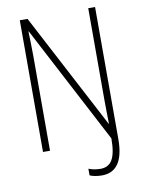

<svg xmlns="http://www.w3.org/2000/svg" viewBox="-96 -780 768 1025"><g transform="rotate(-10 288.0 -268.0)"><path d="M372 178C451 178 492 121 492 2V-714H455V-217C455 -179 456 -133 457 -88H455L126 -714H84V0H122V-516C122 -570 120 -609 119 -647H121L456 -8C456 103 427 142 370 142C348 142 323 137 307 130V166C321 173 348 178 372 178Z"/></g></svg>

Font: Noto Sans Condensed ExtraLight
Style: Regular
Weight: 200
Width: 3
Designer: Monotype Design Team
Foundry: Monotype Imaging Inc.
Version: Version 2.013